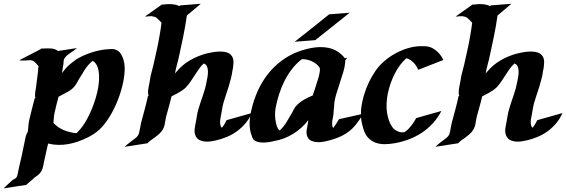

<svg xmlns="http://www.w3.org/2000/svg" viewBox="-44 -767 3064 1039"><path d="M179.7 -502.9H180.7Q177.7 -503.4 174.6 -503.7Q171.4 -503.9 168.9 -504.9Q167 -505.4 170.4 -504.9Q173.8 -504.4 175.8 -503.9Q179.7 -503.9 183.1 -504.2Q186.5 -504.4 190.4 -504.4Q211.9 -505.9 232.4 -504.6Q252.9 -503.4 270.5 -491.2L372.1 -506.8Q364.3 -499.5 353 -491.9Q341.8 -484.4 330.8 -476.6Q319.8 -468.8 311.3 -459.7Q302.7 -450.7 300.8 -440.4L299.8 -428.2Q299.8 -424.3 299.3 -420.9Q298.8 -417.5 297.9 -413.6L291.5 -371.6Q300.8 -384.3 311.3 -396.5Q321.8 -408.7 335.4 -419.9Q347.2 -429.7 359.1 -438.7Q371.1 -447.8 384.3 -454.6Q400.4 -463.4 418.5 -470.9Q436.5 -478.5 455.6 -484.4Q474.6 -490.2 493.9 -494.4Q513.2 -498.5 531.7 -500Q545.4 -501.5 560.5 -501.7Q575.7 -502 588.4 -495.1Q603 -487.8 611.6 -472.9Q620.1 -458 624.5 -442.9Q628.9 -428.2 630.1 -412.6Q631.3 -397 630.4 -381.3Q628.4 -343.3 617.4 -299.6Q606.4 -255.9 588.6 -213.1Q570.8 -170.4 547.1 -132.3Q523.4 -94.2 496.6 -68.4Q482.4 -54.7 465.6 -43.5Q448.7 -32.2 431.2 -23.4Q405.3 -10.7 379.2 -1.5Q353 7.8 326.2 12.7Q299.3 17.6 272 17.1Q244.6 16.6 216.3 9.8Q210.9 34.7 205.1 59.1Q199.2 83.5 194.3 108.4Q191.4 126 187 142.1Q182.6 158.2 170.4 171.9Q166.5 175.8 164.3 178Q162.1 180.2 158.2 183.1L147.9 189.9L145.5 191.4L144.5 191.9Q149.9 189 151.6 188Q153.3 187 152.6 187.5Q151.9 188 149.2 189.7Q146.5 191.4 143.6 193.4Q132.8 204.1 121.1 213.4Q109.4 222.7 98.6 233.4L-24.4 252.4Q-21 249 -12.9 241.2Q-4.9 233.4 4.2 225.1Q13.2 216.8 21.5 209.7Q29.8 202.6 34.2 201.2Q34.7 200.7 35.6 200.7Q39.6 197.8 41.5 196.8L46.4 191.4Q51.3 179.7 53.2 167.2Q55.2 154.8 58.1 142.6Q65.9 110.4 73 78.4Q80.1 46.4 86.4 14.2Q90.3 -5.9 93.8 -22.2Q97.2 -38.6 106.9 -55.7Q108.9 -70.3 109.6 -85Q110.4 -99.6 113.3 -113.8Q120.1 -145 128.2 -175Q136.2 -205.1 144 -235.8L147.5 -236.8Q145.5 -243.7 145.5 -252.2Q145.5 -260.7 146.7 -269Q147.9 -277.3 149.4 -284.9Q150.9 -292.5 151.4 -297.9Q153.8 -318.4 156.5 -338.4Q159.2 -358.4 161.6 -378.9Q162.6 -386.2 162.6 -393.8Q162.6 -401.4 165 -408.2Q160.2 -413.1 156 -418.7Q151.9 -424.3 146.5 -428.7Q143.6 -431.2 142.1 -432.6Q140.6 -434.1 139.4 -434.8Q138.2 -435.5 137 -436.3Q135.7 -437 133.3 -438L129.9 -439.5Q129.4 -439.9 128.4 -439.9Q123.5 -440.9 120.6 -441.2Q117.7 -441.4 112.3 -440.9Q99.1 -440.4 86.2 -439.5Q73.2 -438.5 60.1 -440.9ZM251 -154.8Q248 -142.1 247.3 -128.7Q246.6 -115.2 245.1 -101.6Q256.3 -90.3 266.8 -82.5Q277.3 -74.7 288.6 -68.8Q299.8 -63 312.3 -58.6Q324.7 -54.2 340.3 -50.8Q355 -46.9 370.1 -46.4Q371.1 -47.4 372.6 -48.6Q374 -49.8 375 -51.3Q390.6 -66.9 403.3 -84.7Q416 -102.5 426.8 -122.1Q439.9 -146 452.1 -175.3Q464.4 -204.6 473.6 -235.4Q482.9 -266.1 488 -297.1Q493.2 -328.1 492.2 -356Q491.7 -366.2 490.2 -377.9Q488.8 -389.6 485.4 -400.4Q481.9 -411.1 475.8 -420.7Q469.7 -430.2 460.4 -436Q459.5 -436 458.5 -436.3Q457.5 -436.5 456.5 -436.5H455.6Q432.1 -416.5 416 -391.6Q399.9 -366.7 384.3 -340.3Q377 -327.1 369.1 -313.7Q361.3 -300.3 350.1 -289.6Q336.9 -277.8 321.3 -269.3Q305.7 -260.7 290 -252.9L287.1 -251.5Q287.1 -251 282.7 -248.5Q278.3 -246.1 272.9 -243.7Q267.1 -221.2 261.2 -199.2Q255.4 -177.2 251 -154.8ZM113.3 211.4Q123 205.1 130.1 200.7Q137.2 196.3 142.1 193.8L143.6 192.4Q136.7 196.8 129.6 200.9Q122.6 205.1 118.7 207.5ZM116.2 208.5Q116.2 208.5 115.2 209.5ZM140.1 194.8V195.3Q140.1 194.8 140.1 194.8Z M1042.5 -746.6 967.3 -683.1Q959 -625 947.3 -567.9Q935.5 -510.7 922.9 -453.6Q918.5 -433.1 912.8 -413.6Q907.2 -394 903.8 -373.5Q903.8 -370.6 903.3 -369.6L911.6 -379.4Q942.4 -416.5 984.1 -440.7Q1025.9 -464.8 1072.3 -477.1Q1085.4 -480.5 1102.3 -483.6Q1119.1 -486.8 1136.2 -487.8Q1153.3 -488.8 1169.4 -486.6Q1185.5 -484.4 1197.3 -476.8Q1209 -469.2 1215.1 -455.3Q1221.2 -441.4 1218.8 -418.9Q1217.8 -411.1 1217.3 -403.3Q1216.8 -395.5 1214.4 -388.2Q1211.4 -365.2 1205.8 -343Q1200.2 -320.8 1193.6 -299.1Q1187 -277.3 1179.4 -255.4Q1171.9 -233.4 1165.5 -211.4Q1161.1 -195.8 1158.7 -180.7Q1156.2 -165.5 1153.3 -149.9Q1151.9 -141.1 1149.7 -130.9Q1147.5 -120.6 1147 -110.6Q1146.5 -100.6 1148.4 -91.3Q1150.4 -82 1156.7 -75.2Q1171.9 -93.8 1182.1 -116.7L1318.8 -155.3Q1305.2 -124.5 1284.9 -100.3Q1264.6 -76.2 1239.5 -57.6Q1214.4 -39.1 1184.8 -26.6Q1155.3 -14.2 1123 -6.8Q1110.4 -3.9 1095.2 -1.7Q1080.1 0.5 1064.9 -1Q1049.8 -2.4 1036.9 -8.5Q1023.9 -14.6 1016.1 -28.3Q1010.7 -38.1 1009.5 -48.3Q1008.3 -58.6 1009.3 -69.3Q1010.3 -80.1 1012.7 -90.6Q1015.1 -101.1 1016.6 -111.3Q1019.5 -127 1022 -142.3Q1024.4 -157.7 1028.8 -172.9Q1040 -211.4 1053.5 -248.8Q1066.9 -286.1 1074.2 -325.7Q1076.2 -335.4 1078.9 -350.6Q1081.5 -365.7 1081.3 -380.6Q1081.1 -395.5 1076.2 -407.5Q1071.3 -419.4 1058.1 -423.3Q1043 -408.7 1031.5 -392.3Q1020 -376 1009.3 -359.1Q998.5 -342.3 987.3 -325.7Q976.1 -309.1 962.4 -294.4Q952.6 -284.7 940.7 -276.9Q928.7 -269 916.5 -262.2L896.5 -252L894 -250.5L890.6 -248.5L884.3 -245.6Q879.9 -227.5 875.2 -210Q870.6 -192.4 865.7 -174.8L856.4 -141.6Q855.5 -137.7 854.7 -134.3Q854 -130.9 853 -127Q853 -126 852.8 -125.2Q852.5 -124.5 852.5 -123.5Q851.6 -117.7 851.3 -116.7Q851.1 -115.7 850.1 -110.8Q848.6 -103 847.4 -95.2Q846.2 -87.4 843.3 -80.1Q838.9 -67.9 831.1 -57.6Q823.2 -47.4 813.2 -38.6Q803.2 -29.8 792.5 -22.2Q781.7 -14.6 772 -7.8Q767.1 -3.9 762.5 0Q757.8 3.9 753.9 8.3L630.9 27.3Q645 13.2 661.1 1.7Q677.2 -9.8 692.9 -22.5L701.7 -32.2Q702.1 -33.7 703.9 -36.6Q705.6 -39.6 706.5 -41.5L709 -49.8Q712.4 -63 714.4 -76.4Q716.3 -89.8 719.7 -103Q729.5 -139.6 739 -174.8Q748.5 -210 756.3 -246.6L760.3 -247.6Q757.3 -255.4 757.1 -264.6Q756.8 -273.9 758.1 -283Q759.3 -292 761 -300.5Q762.7 -309.1 764.2 -315.9Q766.6 -326.2 767.8 -336.2Q769 -346.2 771 -356Q774.4 -371.1 778.6 -385.7Q782.7 -400.4 786.1 -415Q794.9 -454.1 803.5 -492.7Q812 -531.2 818.8 -570.3Q822.3 -588.9 825 -607.2Q827.6 -625.5 830.1 -644Q823.2 -651.4 816.7 -658.2Q810.1 -665 802.2 -671.4L793.5 -675.8Q789.1 -676.8 784.4 -677.7Q779.8 -678.7 778.3 -679.2Q772.5 -679.7 768.1 -679.2Q763.7 -678.7 758.3 -678.7Q753.9 -677.7 749.5 -677.7Q745.1 -677.7 740.7 -677.7L831.5 -742.2Q834.5 -742.2 837.6 -742.4Q840.8 -742.7 843.8 -742.7Q851.6 -744.1 862.5 -744.6Q873.5 -745.1 884.8 -744.4Q896 -743.7 906.7 -741.2Q917.5 -738.8 925.8 -733.9Q928.7 -735.4 931.2 -737.8Z M1824.2 -441.4Q1824.7 -439 1824.5 -435.8Q1824.2 -432.6 1823.7 -428.7Q1823.7 -427.2 1823.5 -426Q1823.2 -424.8 1823.2 -423.3Q1822.3 -412.1 1819.8 -400.9Q1817.4 -389.6 1814 -378.4Q1813 -375.5 1812.3 -372.6Q1811.5 -369.6 1810.5 -367.2Q1810.1 -364.7 1808.1 -360.8Q1808.1 -359.9 1807.9 -359.4Q1807.6 -358.9 1807.6 -358.4L1806.2 -353.5Q1798.3 -326.7 1790 -302.7Q1783.2 -282.2 1776.9 -261.7Q1770.5 -241.2 1766.6 -219.7Q1764.6 -208.5 1764.4 -196.8Q1764.2 -185.1 1762.2 -173.8Q1761.2 -167.5 1761.2 -161.1Q1761.2 -154.8 1760.3 -147.9Q1760.3 -146 1759.3 -142.1Q1759.3 -140.1 1758.5 -136.7Q1757.8 -133.3 1757.6 -131.3Q1757.3 -129.4 1757.3 -130.4Q1757.3 -131.3 1758.8 -138.7Q1758.8 -139.2 1758.3 -134.3Q1757.8 -129.4 1756.8 -127L1753.9 -112.8Q1752.9 -100.1 1753.4 -90.8Q1753.9 -81.5 1759.3 -74.2Q1767.6 -85.4 1775.4 -97.4Q1783.2 -109.4 1790.5 -122.1L1921.9 -151.4Q1902.8 -119.1 1880.9 -91.6Q1858.9 -64 1826.7 -43.5Q1805.7 -30.3 1782.5 -21.5Q1759.3 -12.7 1735.4 -6.3Q1723.6 -2.9 1706.8 0Q1689.9 2.9 1673.3 2.2Q1656.7 1.5 1642.3 -4.4Q1627.9 -10.3 1620.6 -24.9Q1615.7 -34.7 1615 -44.7Q1614.3 -54.7 1615.7 -64.7Q1617.2 -74.7 1619.4 -84.7Q1621.6 -94.7 1622.6 -104.5L1624 -116.7Q1607.9 -95.2 1587.2 -76.4Q1566.4 -57.6 1542.7 -43Q1519 -28.3 1493.2 -18.3Q1467.3 -8.3 1440.9 -3.9Q1428.2 -0.5 1414.3 1.7Q1400.4 3.9 1387.2 4.4Q1374.5 4.9 1360.1 2.9Q1345.7 1 1334.5 -6.3Q1324.7 -13.2 1320.6 -25.4Q1316.4 -37.6 1313 -48.3Q1307.6 -66.9 1306.9 -86.4Q1306.2 -106 1308.1 -125.2Q1310.1 -144.5 1314.5 -163.6Q1318.8 -182.6 1323.7 -200.7Q1338.4 -252.4 1362.5 -299.1Q1386.7 -345.7 1420.4 -383.8Q1454.1 -421.9 1497.3 -450.7Q1540.5 -479.5 1593.3 -495.6Q1615.2 -502.4 1639.4 -507.1Q1663.6 -511.7 1687.7 -512.2Q1711.9 -512.7 1735.4 -507.6Q1758.8 -502.4 1779.3 -490.2Q1780.8 -489.7 1783.9 -487.5Q1787.1 -485.4 1791 -482.4Q1794.9 -479.5 1798.6 -476.3Q1802.2 -473.1 1804.7 -471.2Q1811 -464.8 1815.2 -460.4Q1819.3 -456.1 1821.8 -451.7L1835 -454.6Q1830.6 -448.2 1825.2 -441.9ZM1559.1 -194.3Q1576.2 -212.9 1599.9 -226.8Q1623.5 -240.7 1648.4 -250.5Q1653.8 -266.6 1659.2 -282.5Q1664.6 -298.3 1669.4 -314.9Q1671.9 -322.8 1675.5 -334Q1679.2 -345.2 1682.1 -356.9Q1685.1 -368.7 1686.5 -379.9Q1688 -391.1 1686.5 -399.4Q1679.2 -411.1 1668.2 -420.2Q1657.2 -429.2 1644 -435.3Q1630.9 -441.4 1616.7 -444.3Q1602.5 -447.3 1589.4 -446.8Q1559.1 -423.3 1536.1 -393.6Q1513.2 -363.8 1496.1 -330.1Q1479 -296.4 1467.3 -260Q1455.6 -223.6 1448.2 -187Q1439.9 -143.6 1449.7 -100.1Q1451.2 -92.8 1453.6 -85.2Q1456.1 -77.6 1460 -70.8Q1460.9 -69.3 1464.6 -65.7Q1468.3 -62 1469.2 -60.5Q1490.7 -80.1 1506.8 -106.7Q1522.9 -133.3 1537.1 -158.2Q1542 -167 1547.1 -177Q1552.2 -187 1559.1 -194.3ZM1848.6 -698.2 1662.1 -549.8 1550.8 -541Q1598.1 -578.1 1644.3 -615Q1690.4 -651.9 1737.3 -689.5Z M2344.7 -166.5Q2325.7 -129.9 2299.1 -100.6Q2272.5 -71.3 2240.2 -49.8Q2208 -28.3 2170.9 -13.9Q2133.8 0.5 2093.3 7.8Q2064 13.2 2036.9 13.2Q2009.8 13.2 1987.1 4.6Q1964.4 -3.9 1947 -22.9Q1929.7 -42 1920.9 -75.2Q1918 -85.4 1916 -93.5Q1914.1 -101.6 1912.6 -108.9Q1911.1 -116.2 1910.4 -124.3Q1909.7 -132.3 1909.2 -143.1Q1908.2 -170.4 1912.8 -197Q1917.5 -223.6 1924.8 -249.5Q1945.8 -322.3 1988.8 -384.8Q2007.3 -411.6 2034.9 -435.5Q2062.5 -459.5 2094.7 -477.3Q2127 -495.1 2161.4 -505.6Q2195.8 -516.1 2228.5 -517.1Q2240.7 -517.6 2256.1 -516.8Q2271.5 -516.1 2283.2 -512.2Q2293.9 -508.3 2304.9 -501.2Q2315.9 -494.1 2325.7 -484.6Q2335.4 -475.1 2343 -464.1Q2350.6 -453.1 2355 -442.4L2219.2 -389.2Q2215.3 -399.4 2208.7 -409.7Q2202.1 -419.9 2193.6 -428.5Q2185.1 -437 2175 -443.4Q2165 -449.7 2154.8 -451.7Q2136.7 -436 2120.8 -414.6Q2105 -393.1 2092 -367.9Q2079.1 -342.8 2069.6 -315.2Q2060.1 -287.6 2054.4 -259.8Q2048.8 -231.9 2047.9 -205.1Q2046.9 -178.2 2050.8 -154.8Q2052.2 -144.5 2055.7 -131.8Q2059.1 -119.1 2064.2 -106.7Q2069.3 -94.2 2076.4 -83Q2083.5 -71.8 2092.8 -65.4Q2104 -57.1 2116.7 -53.2Q2129.4 -49.3 2143.1 -51.3Q2144.5 -52.2 2147.5 -54.2Q2150.4 -56.2 2153.3 -58.3Q2156.2 -60.5 2158.9 -62.5Q2161.6 -64.5 2163.1 -65.9Q2190.9 -94.7 2208 -127.9Z M2723.6 -746.6 2648.4 -683.1Q2640.1 -625 2628.4 -567.9Q2616.7 -510.7 2604 -453.6Q2599.6 -433.1 2594 -413.6Q2588.4 -394 2585 -373.5Q2585 -370.6 2584.5 -369.6L2592.8 -379.4Q2623.5 -416.5 2665.3 -440.7Q2707 -464.8 2753.4 -477.1Q2766.6 -480.5 2783.4 -483.6Q2800.3 -486.8 2817.4 -487.8Q2834.5 -488.8 2850.6 -486.6Q2866.7 -484.4 2878.4 -476.8Q2890.1 -469.2 2896.2 -455.3Q2902.3 -441.4 2899.9 -418.9Q2898.9 -411.1 2898.4 -403.3Q2897.9 -395.5 2895.5 -388.2Q2892.6 -365.2 2887 -343Q2881.3 -320.8 2874.8 -299.1Q2868.2 -277.3 2860.6 -255.4Q2853 -233.4 2846.7 -211.4Q2842.3 -195.8 2839.8 -180.7Q2837.4 -165.5 2834.5 -149.9Q2833 -141.1 2830.8 -130.9Q2828.6 -120.6 2828.1 -110.6Q2827.6 -100.6 2829.6 -91.3Q2831.5 -82 2837.9 -75.2Q2853 -93.8 2863.3 -116.7L3000 -155.3Q2986.3 -124.5 2966.1 -100.3Q2945.8 -76.2 2920.7 -57.6Q2895.5 -39.1 2866 -26.6Q2836.4 -14.2 2804.2 -6.8Q2791.5 -3.9 2776.4 -1.7Q2761.2 0.5 2746.1 -1Q2731 -2.4 2718 -8.5Q2705.1 -14.6 2697.3 -28.3Q2691.9 -38.1 2690.7 -48.3Q2689.5 -58.6 2690.4 -69.3Q2691.4 -80.1 2693.8 -90.6Q2696.3 -101.1 2697.8 -111.3Q2700.7 -127 2703.1 -142.3Q2705.6 -157.7 2710 -172.9Q2721.2 -211.4 2734.6 -248.8Q2748 -286.1 2755.4 -325.7Q2757.3 -335.4 2760 -350.6Q2762.7 -365.7 2762.5 -380.6Q2762.2 -395.5 2757.3 -407.5Q2752.4 -419.4 2739.3 -423.3Q2724.1 -408.7 2712.6 -392.3Q2701.2 -376 2690.4 -359.1Q2679.7 -342.3 2668.5 -325.7Q2657.2 -309.1 2643.6 -294.4Q2633.8 -284.7 2621.8 -276.9Q2609.9 -269 2597.7 -262.2L2577.6 -252L2575.2 -250.5L2571.8 -248.5L2565.4 -245.6Q2561 -227.5 2556.4 -210Q2551.8 -192.4 2546.9 -174.8L2537.6 -141.6Q2536.6 -137.7 2535.9 -134.3Q2535.2 -130.9 2534.2 -127Q2534.2 -126 2533.9 -125.2Q2533.7 -124.5 2533.7 -123.5Q2532.7 -117.7 2532.5 -116.7Q2532.2 -115.7 2531.2 -110.8Q2529.8 -103 2528.6 -95.2Q2527.3 -87.4 2524.4 -80.1Q2520 -67.9 2512.2 -57.6Q2504.4 -47.4 2494.4 -38.6Q2484.4 -29.8 2473.6 -22.2Q2462.9 -14.6 2453.1 -7.8Q2448.2 -3.9 2443.6 0Q2439 3.9 2435.1 8.3L2312 27.3Q2326.2 13.2 2342.3 1.7Q2358.4 -9.8 2374 -22.5L2382.8 -32.2Q2383.3 -33.7 2385 -36.6Q2386.7 -39.6 2387.7 -41.5L2390.1 -49.8Q2393.6 -63 2395.5 -76.4Q2397.5 -89.8 2400.9 -103Q2410.6 -139.6 2420.2 -174.8Q2429.7 -210 2437.5 -246.6L2441.4 -247.6Q2438.5 -255.4 2438.2 -264.6Q2438 -273.9 2439.2 -283Q2440.4 -292 2442.1 -300.5Q2443.8 -309.1 2445.3 -315.9Q2447.8 -326.2 2449 -336.2Q2450.2 -346.2 2452.1 -356Q2455.6 -371.1 2459.7 -385.7Q2463.9 -400.4 2467.3 -415Q2476.1 -454.1 2484.6 -492.7Q2493.2 -531.2 2500 -570.3Q2503.4 -588.9 2506.1 -607.2Q2508.8 -625.5 2511.2 -644Q2504.4 -651.4 2497.8 -658.2Q2491.2 -665 2483.4 -671.4L2474.6 -675.8Q2470.2 -676.8 2465.6 -677.7Q2460.9 -678.7 2459.5 -679.2Q2453.6 -679.7 2449.2 -679.2Q2444.8 -678.7 2439.5 -678.7Q2435.1 -677.7 2430.7 -677.7Q2426.3 -677.7 2421.9 -677.7L2512.7 -742.2Q2515.6 -742.2 2518.8 -742.4Q2522 -742.7 2524.9 -742.7Q2532.7 -744.1 2543.7 -744.6Q2554.7 -745.1 2565.9 -744.4Q2577.1 -743.7 2587.9 -741.2Q2598.6 -738.8 2606.9 -733.9Q2609.9 -735.4 2612.3 -737.8Z"/></svg>

Font: Autopia Bold Italic
Style: Bold Italic
Weight: 700
Italic angle: -104°
Designer: Antoine Gelgon
Foundry: Antoine Gelgon
Version: V.1.0